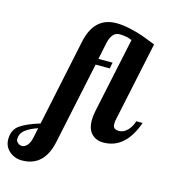

<svg xmlns="http://www.w3.org/2000/svg" viewBox="-331 -860 1079 1221"><g transform="rotate(15 208.5 -249.5)"><path d="M-191 142Q-191 80 -148.5 49.5Q-106 19 -18 -8L102 -579Q138 -749 284 -749Q326 -749 375 -738Q424 -727 458 -715Q492 -703 549 -680L439 -160Q435 -143 435 -128Q435 -108 444.5 -99.5Q454 -91 476 -91Q505 -91 530 -116Q555 -141 566 -179H608Q543 6 398 6Q350 6 320.5 -24Q291 -54 291 -114Q291 -141 299 -179L403 -670Q365 -686 321 -686Q270 -686 253 -607L231 -500H324L316 -460H223L109 80Q73 250 -73 250Q-121 250 -156 219.5Q-191 189 -191 142ZM-136 128Q-136 139 -124 150Q-112 161 -96 161Q-78 161 -61.5 142.5Q-45 124 -37 83L-25 25Q-78 43 -107 66.5Q-136 90 -136 128Z"/></g></svg>

Font: Lobster Two
Style: Bold Italic
Weight: 700
Designer: Pablo Impallari
Foundry: Pablo Impallari. www.impallari.com
Version: Version 1.006